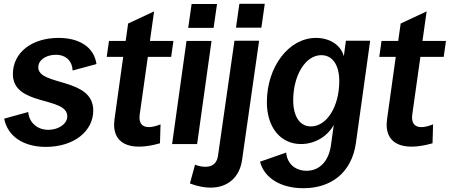

<svg xmlns="http://www.w3.org/2000/svg" viewBox="-20 -760 2373 1013"><path d="M222 15C368 15 472 -66 472 -177C472 -353 182 -305 182 -405C182 -443 222 -471 275 -471C330 -471 362 -435 363 -388L489 -422C476 -513 397 -560 289 -560C148 -560 48 -483 48 -369C48 -198 335 -253 335 -146C335 -106 288 -75 235 -75C175 -75 133 -115 129 -169L2 -134C21 -38 107 15 222 15Z M824 -4 827 -104C750 -73 709 -92 717 -155L760 -460H883L895 -544H771L793 -700L656 -636L643 -544H555L543 -460H630L584 -130C567 -5 659 43 824 -4Z M888 0H1020L1096 -544H964ZM973 -613H1107L1125 -739H991Z M1009 109 982 208C1022 223 1058 230 1091 230C1183 230 1244 174 1257 85L1347 -545H1217L1130 63C1124 101 1101 120 1064 120C1048 120 1030 117 1009 109ZM1225 -614H1359L1377 -740H1243Z M1581 233C1725 233 1836 153 1858 -7L1933 -545H1805L1794 -463C1779 -522 1720 -560 1647 -560C1504 -560 1388 -408 1388 -221C1388 -88 1460 0 1568 0C1640 0 1707 -39 1741 -101L1726 7C1715 87 1668 141 1598 141C1539 141 1495 105 1490 45L1352 93C1374 179 1461 233 1581 233ZM1620 -93C1561 -93 1527 -148 1527 -230C1527 -365 1593 -469 1675 -469C1735 -469 1770 -416 1770 -332C1770 -199 1705 -93 1620 -93Z M2262 -4 2265 -104C2188 -73 2147 -92 2155 -155L2198 -460H2321L2333 -544H2209L2231 -700L2094 -636L2081 -544H1993L1981 -460H2068L2022 -130C2005 -5 2097 43 2262 -4Z"/></svg>

Font: Ronzino Bold
Style: Italic
Weight: 700
Italic angle: -8°
Designer: Nunzio Mazzaferro
Foundry: Collletttivo
Version: Version 1.000;Glyphs 3.3 (3337)